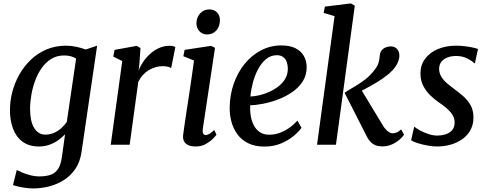

<svg xmlns="http://www.w3.org/2000/svg" viewBox="-20 -830 2792 1101"><path d="M448 38Q440 98 411.8 139Q383.5 180 343.2 204.5Q303 229 258 239.8Q213 250.5 171.5 250.5Q149 250.5 125.8 247.2Q102.5 244 83.2 239.5Q64 235 54.5 231L76 145Q86 150.5 106.5 159Q127 167.5 153 174.5Q179 181.5 206 181.5Q245.5 181.5 272.2 171.5Q299 161.5 314.2 136.8Q329.5 112 335.5 67L353 -60Q337 -42.5 314.5 -26.5Q292 -10.5 264.2 -0.2Q236.5 10 203.5 10Q146 10 109 -17.8Q72 -45.5 54.5 -92.8Q37 -140 37 -198.5Q37 -249 50.2 -301.2Q63.5 -353.5 90 -401Q116.5 -448.5 155.5 -486.2Q194.5 -524 245.5 -546Q296.5 -568 359.5 -568Q389 -568 419.8 -561.2Q450.5 -554.5 471 -546L537 -568ZM416.5 -494Q402.5 -503.5 384.5 -507.8Q366.5 -512 347.5 -512Q306.5 -512 274.5 -492.5Q242.5 -473 219.5 -440.5Q196.5 -408 181.8 -368Q167 -328 159.8 -285.5Q152.5 -243 152.5 -204.5Q152.5 -170 158.2 -143Q164 -116 175.5 -97Q187 -78 203 -68Q219 -58 240 -58Q267.5 -58 291 -68.8Q314.5 -79.5 332.8 -96.2Q351 -113 363 -131Z M615 0 681 -480 629.5 -505.5 637 -544 764 -567 785.5 -554.5 779.5 -465 775 -425.5Q783.5 -449 800 -473.8Q816.5 -498.5 839.5 -519.8Q862.5 -541 891.2 -554.2Q920 -567.5 953 -567.5Q962.5 -567.5 972 -565.5Q981.5 -563.5 985.5 -560L961.5 -439.5Q956.5 -443.5 944 -447Q931.5 -450.5 912 -450.5Q893 -450.5 873.2 -445Q853.5 -439.5 834.5 -428.5Q815.5 -417.5 800 -400.5Q784.5 -383.5 773 -361L723.5 0Z M1101.5 10Q1078 10 1061 2.8Q1044 -4.5 1036 -18.8Q1028 -33 1030 -54.5Q1032.5 -75 1037.5 -109.5Q1042.5 -144 1049.2 -187.8Q1056 -231.5 1063.5 -281.2Q1071 -331 1078.5 -382.5Q1086 -434 1092.5 -483L1031.5 -507.5L1038.5 -544L1190 -567L1213 -556L1143 -91.5Q1140.5 -73.5 1145.2 -64.5Q1150 -55.5 1158.5 -55.5Q1168.5 -55.5 1180 -62Q1191.5 -68.5 1208.5 -84.5L1221.5 -57.5Q1216.5 -50.5 1200.8 -34.2Q1185 -18 1160 -4Q1135 10 1101.5 10ZM1167 -632.5Q1141 -632.5 1123.5 -651Q1106 -669.5 1106.5 -698Q1107.5 -731.5 1128.2 -753.8Q1149 -776 1181 -776Q1208.5 -776 1225 -758.2Q1241.5 -740.5 1241 -714Q1241 -678.5 1220.8 -655.5Q1200.5 -632.5 1167 -632.5Z M1709 -97.5Q1695.5 -77.5 1665.8 -52Q1636 -26.5 1593 -8Q1550 10.5 1496.5 10.5Q1442 10.5 1403.5 -8.5Q1365 -27.5 1341.5 -59.8Q1318 -92 1307.2 -131.8Q1296.5 -171.5 1297 -213Q1298 -286 1320.5 -350.5Q1343 -415 1383 -464Q1423 -513 1476.8 -541.2Q1530.5 -569.5 1593 -569.5Q1643 -569.5 1674.8 -553.2Q1706.5 -537 1722.2 -509.2Q1738 -481.5 1738.5 -447Q1739 -399.5 1716.2 -363.8Q1693.5 -328 1656.2 -302.2Q1619 -276.5 1575.5 -260Q1532 -243.5 1489.5 -235.2Q1447 -227 1414.5 -226.5Q1413 -194 1418.2 -163.8Q1423.5 -133.5 1436.5 -109.5Q1449.5 -85.5 1471 -71.5Q1492.5 -57.5 1523.5 -57.5Q1555.5 -57.5 1584 -68Q1612.5 -78.5 1638.2 -96.5Q1664 -114.5 1685.5 -138ZM1568 -513.5Q1532.5 -513.5 1505.2 -490.8Q1478 -468 1459.2 -432Q1440.5 -396 1429.8 -355Q1419 -314 1416 -276.5Q1442 -277.5 1471.5 -284.8Q1501 -292 1529.2 -305.5Q1557.5 -319 1580.8 -338Q1604 -357 1617.5 -382Q1631 -407 1630.5 -437.5Q1629.5 -475.5 1613.2 -494.5Q1597 -513.5 1568 -513.5Z M1798 0 1898.5 -737.5 1836 -756 1843 -792 1991.5 -810.5 2014.5 -797.5 1906.5 0ZM2171.5 9.5Q2150.5 9.5 2134.2 3.2Q2118 -3 2105.8 -15.5Q2093.5 -28 2084.5 -45.5L1956 -298Q1986 -318 2016 -335.2Q2046 -352.5 2075.2 -375.2Q2104.5 -398 2130.5 -432.5Q2145.5 -452 2151 -471.5Q2156.5 -491 2157.5 -510Q2159 -530 2169 -541.8Q2179 -553.5 2193.2 -558.8Q2207.5 -564 2220.5 -564Q2243 -564 2256.2 -549.8Q2269.5 -535.5 2270 -514Q2270.5 -496 2264 -478.5Q2257.5 -461 2246 -445.5Q2228 -421 2199.5 -398.5Q2171 -376 2139.2 -357Q2107.5 -338 2079 -323Q2050.5 -308 2032 -298.5L2039.5 -335.5L2176 -110Q2188.5 -89 2204 -77.2Q2219.5 -65.5 2231.5 -65.5Q2241 -65.5 2253.5 -70Q2266 -74.5 2280.5 -88L2297 -57.5Q2289 -45 2271 -29.2Q2253 -13.5 2227.8 -2Q2202.5 9.5 2171.5 9.5Z M2703.5 -468H2699Q2689 -479.5 2660.5 -494.2Q2632 -509 2595.5 -509Q2569 -509 2547.5 -501.2Q2526 -493.5 2512.8 -478Q2499.5 -462.5 2498 -439Q2497.5 -414 2509 -393.2Q2520.5 -372.5 2540.8 -354.8Q2561 -337 2585 -319.5Q2610.5 -300.5 2635.8 -278.8Q2661 -257 2678 -227.5Q2695 -198 2695 -156.5Q2695 -116 2678.2 -85Q2661.5 -54 2632 -32.8Q2602.5 -11.5 2565 -0.8Q2527.5 10 2486 10Q2460.5 10 2429.5 4.2Q2398.5 -1.5 2372.8 -9.8Q2347 -18 2337.5 -26.5L2355 -102.5H2357Q2368.5 -92.5 2390.8 -80.8Q2413 -69 2438.8 -60.8Q2464.5 -52.5 2487 -52.5Q2510.5 -52.5 2533.5 -59.2Q2556.5 -66 2571.8 -82.5Q2587 -99 2587 -128Q2587 -153.5 2573.2 -173.8Q2559.5 -194 2538 -211.8Q2516.5 -229.5 2493 -245.5Q2472.5 -259.5 2448.8 -282Q2425 -304.5 2408 -336Q2391 -367.5 2391 -408.5Q2391 -457 2417.8 -493Q2444.5 -529 2490.8 -548.5Q2537 -568 2595 -568Q2621.5 -568 2647.2 -564.8Q2673 -561.5 2692.8 -557Q2712.5 -552.5 2721 -549Z"/></svg>

Font: Merriweather Light 18pt Medium
Style: Italic
Weight: 500
Italic angle: -7.8°
Version: Version 2.101